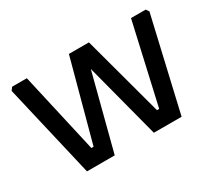

<svg xmlns="http://www.w3.org/2000/svg" viewBox="-104 -714 1006 905"><g transform="rotate(-30 398.5 -261.0)"><path d="M23 -506 35 -522H115L214 -85H226L344 -522H453L571 -85H583L682 -522H762L773 -506L656 0H505L398 -409L292 0H141Z"/></g></svg>

Font: Oxanium ExtraLight Medium
Style: Regular
Weight: 500
Version: Version 2.000